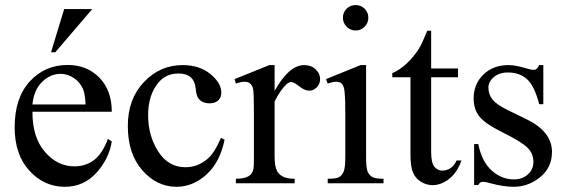

<svg xmlns="http://www.w3.org/2000/svg" viewBox="-20 -714 2206 748"><path d="M106.4 -278.8Q106 -179.2 154.8 -122.6Q203.6 -65.9 269.5 -65.9Q313.5 -65.9 345.9 -90.1Q378.4 -114.3 400.4 -172.9L415.5 -163.1Q405.3 -96.2 356 -41.3Q306.6 13.7 232.4 13.7Q151.9 13.7 94.5 -49.1Q37.1 -111.8 37.1 -217.8Q37.1 -332.5 95.9 -396.7Q154.8 -460.9 243.7 -460.9Q318.8 -460.9 367.2 -411.4Q415.5 -361.8 415.5 -278.8ZM106.4 -307.1H313.5Q311 -350.1 303.2 -367.7Q291 -395 266.8 -410.6Q242.7 -426.3 216.3 -426.3Q175.8 -426.3 143.8 -394.8Q111.8 -363.3 106.4 -307.1ZM339.4 -678.7 195.3 -510.3H178.7L230 -678.7Z M855 -169.9Q836.9 -81.5 784.2 -33.9Q731.4 13.7 667.5 13.7Q591.3 13.7 534.7 -50.3Q478 -114.3 478 -223.1Q478 -328.6 540.8 -394.5Q603.5 -460.4 691.4 -460.4Q757.3 -460.4 799.8 -425.5Q842.3 -390.6 842.3 -353Q842.3 -334.5 830.3 -323Q818.4 -311.5 796.9 -311.5Q768.1 -311.5 753.4 -330.1Q745.1 -340.3 742.4 -369.1Q739.7 -397.9 722.7 -413.1Q705.6 -427.7 675.3 -427.7Q626.5 -427.7 596.7 -391.6Q557.1 -343.8 557.1 -265.1Q557.1 -185.1 596.4 -123.8Q635.7 -62.5 702.6 -62.5Q750.5 -62.5 788.6 -95.2Q815.4 -117.7 840.8 -176.8Z M1049.8 -460.4V-359.9Q1106 -460.4 1165 -460.4Q1191.9 -460.4 1209.5 -444.1Q1227.1 -427.7 1227.1 -406.2Q1227.1 -387.2 1214.4 -374Q1201.7 -360.8 1184.1 -360.8Q1167 -360.8 1145.8 -377.7Q1124.5 -394.5 1114.3 -394.5Q1105.5 -394.5 1095.2 -384.8Q1073.2 -364.7 1049.8 -318.8V-104.5Q1049.8 -67.4 1059.1 -48.3Q1065.4 -35.2 1081.5 -26.4Q1097.7 -17.6 1127.9 -17.6V0H898.9V-17.6Q933.1 -17.6 949.7 -28.3Q961.9 -36.1 966.8 -53.2Q969.2 -61.5 969.2 -100.6V-273.9Q969.2 -352.1 966.1 -366.9Q962.9 -381.8 954.3 -388.7Q945.8 -395.5 933.1 -395.5Q918 -395.5 898.9 -388.2L894 -405.8L1029.3 -460.4Z M1365.7 -694.3Q1386.2 -694.3 1400.6 -679.9Q1415 -665.5 1415 -645Q1415 -624.5 1400.6 -609.9Q1386.2 -595.2 1365.7 -595.2Q1345.2 -595.2 1330.6 -609.9Q1315.9 -624.5 1315.9 -645Q1315.9 -665.5 1330.3 -679.9Q1344.7 -694.3 1365.7 -694.3ZM1406.2 -460.4V-101.1Q1406.2 -59.1 1412.4 -45.2Q1418.5 -31.2 1430.4 -24.4Q1442.4 -17.6 1474.1 -17.6V0H1256.8V-17.6Q1289.6 -17.6 1300.8 -23.9Q1312 -30.3 1318.6 -44.9Q1325.2 -59.6 1325.2 -101.1V-273.4Q1325.2 -346.2 1320.8 -367.7Q1317.4 -383.3 1310.1 -389.4Q1302.7 -395.5 1290 -395.5Q1276.4 -395.5 1256.8 -388.2L1250 -405.8L1384.8 -460.4Z M1659.7 -594.2V-447.3H1764.2V-413.1H1659.7V-123Q1659.7 -79.6 1672.1 -64.5Q1684.6 -49.3 1704.1 -49.3Q1720.2 -49.3 1735.4 -59.3Q1750.5 -69.3 1758.8 -88.9H1777.8Q1760.7 -41 1729.5 -16.8Q1698.2 7.3 1665 7.3Q1642.6 7.3 1621.1 -5.1Q1599.6 -17.6 1589.4 -40.8Q1579.1 -64 1579.1 -112.3V-413.1H1508.3V-429.2Q1535.2 -439.9 1563.2 -465.6Q1591.3 -491.2 1613.3 -526.4Q1624.5 -544.9 1644.5 -594.2Z M2096.7 -460.4V-308.1H2080.6Q2062 -379.9 2033 -405.8Q2003.9 -431.6 1959 -431.6Q1924.8 -431.6 1903.8 -413.6Q1882.8 -395.5 1882.8 -373.5Q1882.8 -346.2 1898.4 -326.7Q1913.6 -306.6 1960 -284.2L2031.2 -249.5Q2130.4 -201.2 2130.4 -122.1Q2130.4 -61 2084.2 -23.7Q2038.1 13.7 1981 13.7Q1939.9 13.7 1887.2 -1Q1871.1 -5.9 1860.8 -5.9Q1849.6 -5.9 1843.3 6.8H1827.1V-152.8H1843.3Q1856.9 -84.5 1895.5 -49.8Q1934.1 -15.1 1981.9 -15.1Q2015.6 -15.1 2036.9 -34.9Q2058.1 -54.7 2058.1 -82.5Q2058.1 -116.2 2034.4 -139.2Q2010.7 -162.1 1939.9 -197.3Q1869.1 -232.4 1847.2 -260.7Q1825.2 -288.6 1825.2 -331.1Q1825.2 -386.2 1863 -423.3Q1900.9 -460.4 1960.9 -460.4Q1987.3 -460.4 2024.9 -449.2Q2049.8 -441.9 2058.1 -441.9Q2065.9 -441.9 2070.3 -445.3Q2074.7 -448.7 2080.6 -460.4Z"/></svg>

Font: Jameel Khushkhat-L
Style: Regular
Weight: 400
Version: Version 3.5